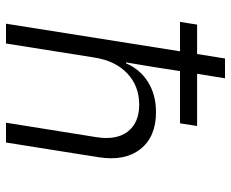

<svg xmlns="http://www.w3.org/2000/svg" viewBox="-85 -685 770 640"><g transform="rotate(90 300.0 -365.0)"><path d="M53 -580 62 -637H160L175 -730H241L226 -637H400L391 -580H217L203 -490L188 -400H191Q211 -447 253.5 -473.5Q296 -500 354 -500Q436 -500 477 -448Q518 -396 504 -308L455 0H389L437 -300Q448 -368 418.5 -406Q389 -444 329 -444Q267 -444 225 -404.5Q183 -365 172 -296L125 0H59L151 -580Z"/></g></svg>

Font: JetBrains Mono NL ExtraLight
Style: Italic
Weight: 200
Italic angle: -9°
Monospace: yes
Designer: Philipp Nurullin, Konstantin Bulenkov
Foundry: JetBrains
Version: Version 2.305; ttfautohint (v1.8.4.7-5d5b)